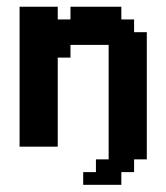

<svg xmlns="http://www.w3.org/2000/svg" viewBox="-20 -427 484 559"><path d="M222.2 74.1H259.3V37H296.3V-296.3H185.2V-259.3H148.1V0H37V-407.4H148.1V-370.4H185.2V-407.4H333.3V-370.4H370.4V-333.3H407.4V37H370.4V74.1H333.3V111.1H222.2Z"/></svg>

Font: Jersey 15
Style: Regular
Weight: 400
Designer: Sarah Cadigan-Fried
Version: Version 1.001; ttfautohint (v1.8.4.7-5d5b)